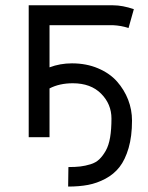

<svg xmlns="http://www.w3.org/2000/svg" viewBox="-20 -518 558 725"><path d="M88.4 -498H407.2Q442.4 -498 485.4 -483.4L465.3 -412.1Q438.5 -421.4 406.2 -422.9H167V-263.7Q207 -278.8 251.5 -278.8Q306.2 -278.8 350.3 -260Q394.5 -241.2 421.9 -210.2Q449.2 -179.2 463.9 -141.4Q478.5 -103.5 478.5 -62.5Q478.5 -3.4 465.6 41Q452.6 85.4 431.2 112.8Q409.7 140.1 377.9 157Q346.2 173.8 312.5 180.2Q278.8 186.5 237.3 186.5L238.3 112.8Q264.6 112.8 283.2 110.6Q301.8 108.4 321.8 102.3Q341.8 96.2 355 83.5Q368.2 70.8 379.4 51Q390.6 31.2 395.8 0.7Q400.9 -29.8 400.9 -70.3Q400.9 -125 361.8 -164.3Q322.8 -203.6 254.9 -203.6Q204.6 -203.6 167 -184.1V0H88.4Z"/></svg>

Font: FantasqueSansM Nerd Font
Style: Regular
Weight: 400
Monospace: yes
Designer: Jany Belluz
Version: Version 1.8.0 ; ttfautohint (v1.8.2);Nerd Fonts 3.4.0